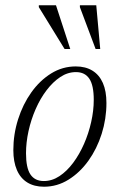

<svg xmlns="http://www.w3.org/2000/svg" viewBox="-20 -697 454 727"><path d="M267 -445.5Q304 -445.5 330 -429.5Q356 -413.5 369.5 -382.8Q383 -352 383 -307Q383 -247 365 -190.2Q347 -133.5 314.8 -88.5Q282.5 -43.5 239.5 -16.8Q196.5 10 146.5 10Q109.5 10 83.5 -6Q57.5 -22 44 -53.2Q30.5 -84.5 30.5 -128.5Q30.5 -188.5 48.5 -245.2Q66.5 -302 98.5 -347Q130.5 -392 173.5 -418.8Q216.5 -445.5 267 -445.5ZM146 -11.5Q177 -11.5 205 -30Q233 -48.5 256.8 -80.2Q280.5 -112 298 -151.8Q315.5 -191.5 325.2 -234.8Q335 -278 335 -319Q335 -374 318.2 -399Q301.5 -424 267.5 -424Q236.5 -424 208.5 -405.5Q180.5 -387 156.5 -355.5Q132.5 -324 115 -284Q97.5 -244 88 -200.8Q78.5 -157.5 78.5 -116.5Q78.5 -61.5 95.2 -36.5Q112 -11.5 146 -11.5ZM246 -511.5H224.5L127 -670V-677H192ZM359.5 -511.5H342L282.5 -670V-677H344.5Z"/></svg>

Font: Newsreader 24pt Light
Style: Italic
Weight: 300
Italic angle: -17°
Designer: Hugues Gentile
Foundry: Production Type
Version: Version 1.003